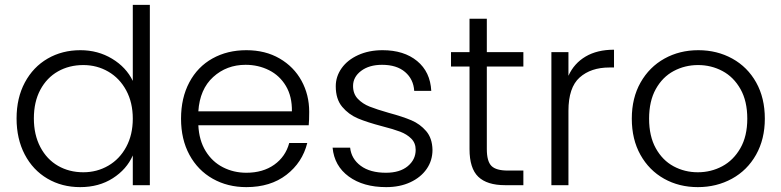

<svg xmlns="http://www.w3.org/2000/svg" viewBox="-20 -760 3207 788"><path d="M310 -554Q382 -554 440 -519Q498 -484 525 -428V-740H595V0H525V-122Q500 -65 443 -28.5Q386 8 309 8Q234 8 174.5 -27Q115 -62 81.5 -126Q48 -190 48 -274Q48 -358 82 -421.5Q116 -485 175.5 -519.5Q235 -554 310 -554ZM322 -493Q264 -493 218 -467Q172 -441 145.5 -391.5Q119 -342 119 -274Q119 -207 145.5 -156.5Q172 -106 218 -79.5Q264 -53 322 -53Q378 -53 424.5 -80Q471 -107 498 -157Q525 -207 525 -273Q525 -339 498 -389Q471 -439 424.5 -466Q378 -493 322 -493Z M1247 -246H794Q797 -184 824 -140Q851 -96 895 -73.5Q939 -51 991 -51Q1059 -51 1105.5 -84Q1152 -117 1167 -173H1241Q1221 -93 1155.5 -42.5Q1090 8 991 8Q914 8 853 -26.5Q792 -61 757.5 -124.5Q723 -188 723 -273Q723 -358 757 -422Q791 -486 852 -520Q913 -554 991 -554Q1069 -554 1127.5 -520Q1186 -486 1217.5 -428.5Q1249 -371 1249 -301Q1249 -265 1247 -246ZM1178 -303Q1179 -364 1153.5 -407Q1128 -450 1084 -472Q1040 -494 988 -494Q910 -494 855 -444Q800 -394 794 -303Z M1345 -154H1417Q1422 -108 1460.5 -79.5Q1499 -51 1564 -51Q1621 -51 1653.5 -78Q1686 -105 1686 -145Q1686 -173 1668 -191Q1650 -209 1622.5 -219.5Q1595 -230 1548 -242Q1487 -258 1449 -274Q1411 -290 1384.5 -321.5Q1358 -353 1358 -406Q1358 -446 1382 -480Q1406 -514 1450 -534Q1494 -554 1550 -554Q1638 -554 1692 -509.5Q1746 -465 1750 -387H1680Q1677 -435 1642.5 -464.5Q1608 -494 1548 -494Q1495 -494 1462 -469Q1429 -444 1429 -407Q1429 -375 1448.5 -354.5Q1468 -334 1497 -322.5Q1526 -311 1575 -297Q1634 -281 1669 -266Q1704 -251 1729 -222Q1754 -193 1755 -145Q1755 -101 1731 -66.5Q1707 -32 1664 -12Q1621 8 1565 8Q1471 8 1411.5 -35.5Q1352 -79 1345 -154Z M1978 -487V-148Q1978 -98 1997 -79Q2016 -60 2064 -60H2128V0H2053Q1979 0 1943 -34.5Q1907 -69 1907 -148V-487H1831V-546H1907V-683H1978V-546H2128V-487Z M2313 -449Q2336 -500 2383.5 -528Q2431 -556 2500 -556V-483H2481Q2405 -483 2359 -442Q2313 -401 2313 -305V0H2243V-546H2313Z M2573 -273Q2573 -358 2609 -421.5Q2645 -485 2707 -519.5Q2769 -554 2846 -554Q2923 -554 2985.5 -519.5Q3048 -485 3083.5 -421.5Q3119 -358 3119 -273Q3119 -189 3083 -125Q3047 -61 2984 -26.5Q2921 8 2844 8Q2767 8 2705.5 -26.5Q2644 -61 2608.5 -124.5Q2573 -188 2573 -273ZM3047 -273Q3047 -345 3019 -394.5Q2991 -444 2945 -468.5Q2899 -493 2845 -493Q2791 -493 2745 -468.5Q2699 -444 2671.5 -394.5Q2644 -345 2644 -273Q2644 -201 2671.5 -151.5Q2699 -102 2744.5 -77.5Q2790 -53 2844 -53Q2898 -53 2944 -77.5Q2990 -102 3018.5 -151.5Q3047 -201 3047 -273Z"/></svg>

Font: Poppins-tnum Light
Style: Regular
Weight: 300
Designer: Ninad Kale (Devanagari), Jonny Pinhorn (Latin)
Foundry: Indian Type Foundry
Version: Version 4.004